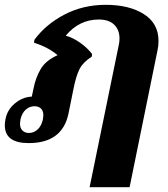

<svg xmlns="http://www.w3.org/2000/svg" viewBox="-41 -584 696 797"><path d="M453 -402Q455 -410 455 -425Q455 -460 433 -481.5Q411 -503 369 -503Q288 -503 232 -436Q263 -427 292.5 -406Q322 -385 341 -360L340 -349Q304 -326 289.5 -298Q275 -270 264 -215L243 -111Q217 10 78 10Q-21 10 -21 -64Q-21 -77 -18 -90Q-11 -128 20.5 -154.5Q52 -181 91 -183L98 -216Q107 -262 128 -297.5Q149 -333 198 -355Q161 -387 100 -407L102 -419Q149 -483 226.5 -523.5Q304 -564 398 -564Q495 -564 556 -525.5Q617 -487 617 -414Q617 -393 613 -376L497 193H331ZM137 -88Q139 -100 139 -105Q139 -124 129 -133.5Q119 -143 102 -143Q82 -143 66 -129Q50 -115 44 -88Q42 -76 42 -71Q42 -52 52.5 -42Q63 -32 79 -32Q99 -32 115 -46.5Q131 -61 137 -88Z"/></svg>

Font: Trirong ExtraBold
Style: Italic
Weight: 800
Italic angle: -12°
Designer: Katatrad Team
Foundry: CadsonDemak
Version: Version 1.001